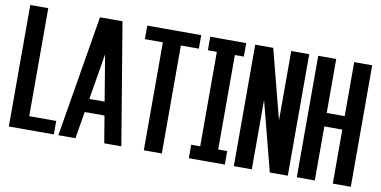

<svg xmlns="http://www.w3.org/2000/svg" viewBox="-66 -842 2036 1026"><g transform="rotate(10 952.0 -329.5)"><path d="M122.1 -73.2H268.6V0H24.4V-659.2H122.1Z M463.9 -468.8 422.4 -219.7H505.4ZM410.2 -146.5 385.7 0H293L402.8 -659.2H524.9L634.8 0H542L517.6 -146.5Z M952.1 -659.2V-585.9H854.5V0H756.8V-585.9H659.2V-659.2Z M1147.5 -73.2H1196.3V0H1001V-73.2H1049.8V-585.9H1001V-659.2H1196.3V-585.9H1147.5Z M1440.4 -282.7V-659.2H1538.1V0H1440.4L1342.8 -376.5V0H1245.1V-659.2H1342.8Z M1684.6 -293V0H1586.9V-659.2H1684.6V-366.2H1782.2V-659.2H1879.9V0H1782.2V-293Z"/></g></svg>

Font: Alegre Sans
Style: Regular
Weight: 400
Width: 3
Designer: GrandChaos9000
Version: Version 1.2.6 - August 1, 2014